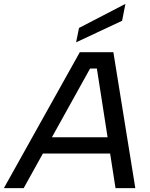

<svg xmlns="http://www.w3.org/2000/svg" viewBox="-62 -969 774 989"><path d="M437 -616H402L60 0H-42L349 -700H522L635 0H533ZM140 -262H547L531 -178H123ZM584 -949 567 -862 330 -751 345 -825Z"/></svg>

Font: Albert Sans Medium
Style: Italic
Weight: 500
Italic angle: -11.25°
Designer: Andreas Rasmussen
Foundry: a.Foundry
Version: Version 1.025